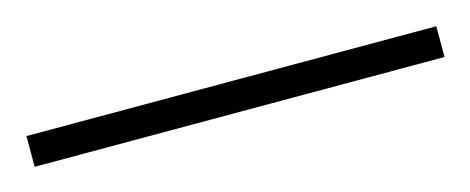

<svg xmlns="http://www.w3.org/2000/svg" viewBox="-32 -36 443 181"><g transform="rotate(-15 190.0 55.0)"><path d="M-10 40H390V70H-10Z"/></g></svg>

Font: Thasadith
Style: Regular
Weight: 400
Designer: Cadson Demak Co.,Ltd.
Foundry: Cadson Demak Co.,Ltd.
Version: Version 1.000; ttfautohint (v1.6)